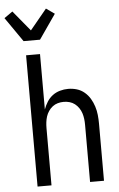

<svg xmlns="http://www.w3.org/2000/svg" viewBox="-102 -1028 665 1071"><g transform="rotate(-5 231.0 -492.5)"><path d="M64 0V-735H142V-425Q150 -447 162.5 -467Q175 -487 193.5 -501Q212 -515 235 -521.5Q258 -528 281 -528Q306 -528 329.5 -521Q353 -514 372 -498Q391 -482 403.5 -461Q416 -440 423.5 -416.5Q431 -393 433.5 -368.5Q436 -344 436 -320V0H358V-320Q358 -337 356 -353.5Q354 -370 349 -385.5Q344 -401 334.5 -415Q325 -429 312 -439Q299 -449 283 -453.5Q267 -458 250 -458Q233 -458 217 -453.5Q201 -449 188 -439Q175 -429 165.5 -415Q156 -401 151 -385.5Q146 -370 144 -353.5Q142 -337 142 -320V0ZM57 -815 -38 -952 9 -985 103 -871 197 -985 244 -952 149 -815Z"/></g></svg>

Font: Iosevka Fixed
Style: Regular
Weight: 400
Monospace: yes
Designer: Belleve Invis
Foundry: Belleve Invis
Version: Version 33.2.4